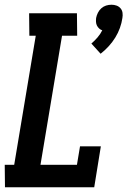

<svg xmlns="http://www.w3.org/2000/svg" viewBox="-23 -791 538 811"><path d="M402 -564 363 -607Q377 -619 389 -633Q401 -647 409 -663Q402 -665 396 -670.5Q390 -676 386.5 -683Q383 -690 382.5 -698.5Q382 -707 383 -715Q385 -726 390.5 -737Q396 -748 405 -756Q414 -764 425 -767.5Q436 -771 448 -771Q459 -771 469 -767.5Q479 -764 486 -756Q493 -748 494.5 -737Q496 -726 494 -715Q491 -694 483.5 -673Q476 -652 464 -632.5Q452 -613 436 -595.5Q420 -578 402 -564ZM-2 0 -3 -95H37L128 -640H101L100 -735H302L303 -640H239L148 -95H302L315 -173H403L375 0Z"/></svg>

Font: Iosevka QP
Style: Bold Italic
Weight: 700
Italic angle: -9°
Designer: Belleve Invis
Foundry: Belleve Invis
Version: Version 20.0.0; ttfautohint (v1.8.4)